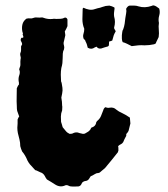

<svg xmlns="http://www.w3.org/2000/svg" viewBox="-20 -655 631 720"><path d="M577 -623Q581 -610 577 -596.5Q573 -583 576 -569Q574 -556 575.5 -543Q577 -530 575 -516Q573 -511 569.5 -504.5Q566 -498 564 -492Q562 -491 561 -490.5Q560 -490 558 -489Q549 -487 540 -486Q531 -485 522 -485Q510 -486 498.5 -485Q487 -484 474 -482Q464 -487 456 -491Q448 -495 440 -497Q437 -504 437 -510.5Q437 -517 437 -523Q438 -529 438.5 -535Q439 -541 442 -545Q446 -556 447.5 -566.5Q449 -577 450 -587Q451 -596 453 -605Q455 -614 453 -622Q459 -633 466 -634Q474 -634 483 -634Q492 -634 500 -631Q523 -624 549 -633Q550 -634 551.5 -634Q553 -634 554 -635Q562 -634 566.5 -630.5Q571 -627 577 -623ZM414 -538Q408 -527 406.5 -522.5Q405 -518 401 -503Q399 -502 395.5 -501Q392 -500 389 -499Q389 -489 388 -484Q387 -483 386.5 -482.5Q386 -482 385 -481Q378 -479 371 -477Q364 -475 359 -473Q352 -472 348 -474.5Q344 -477 342 -480Q340 -479 338.5 -478.5Q337 -478 335 -477Q323 -468 309 -476Q308 -481 306 -487.5Q304 -494 301 -499Q300 -505 294 -509Q290 -519 293 -528Q296 -537 296 -547Q289 -564 289 -583Q289 -602 290 -621Q290 -623 291 -624Q292 -625 293 -626Q303 -621 314 -619Q325 -617 336 -621Q341 -623 346 -624Q351 -625 355 -626Q360 -628 364 -629Q368 -630 371 -631Q376 -633 380.5 -633Q385 -633 390 -634Q400 -632 409 -627Q409 -625 409.5 -623Q410 -621 409 -619Q408 -613 407.5 -606Q407 -599 408 -593Q414 -573 408 -552Q407 -548 414 -538ZM469 -192 462 -164Q459 -158 454 -153Q453 -151 453.5 -148Q454 -145 452 -143Q449 -138 446.5 -132.5Q444 -127 442 -122Q438 -116 433 -114Q428 -112 423 -107Q424 -103 424 -97V-90Q423 -89 423 -87.5Q423 -86 422 -84Q410 -69 398 -54Q386 -39 374 -25Q370 -21 364.5 -17Q359 -13 354 -8Q353 -7 351.5 -7Q350 -7 348 -6Q341 -6 334.5 -1.5Q328 3 320 6Q314 15 313 17Q308 23 301.5 23.5Q295 24 290 28Q289 29 287.5 31Q286 33 285 36Q282 42 275 44Q268 44 261 44.5Q254 45 246 44Q242 44 238.5 42Q235 40 230 39Q229 40 228 39.5Q227 39 225 40Q206 49 187 37Q180 32 172 27.5Q164 23 156 18Q154 16 152 12.5Q150 9 148 5Q142 -6 131 -9Q126 -11 121.5 -13.5Q117 -16 112 -17Q108 -22 102.5 -27.5Q97 -33 92 -39Q89 -43 87 -46Q85 -49 83 -53Q79 -63 74 -71.5Q69 -80 63 -87Q61 -92 59 -97Q57 -102 56 -107Q56 -120 53 -132Q50 -144 47 -156Q46 -161 45.5 -166Q45 -171 45 -176Q46 -184 46 -192Q46 -200 46 -207Q47 -209 48.5 -212.5Q50 -216 52 -218Q46 -234 44.5 -239Q43 -244 43 -259Q42 -274 42.5 -290.5Q43 -307 43 -324Q45 -328 46.5 -331.5Q48 -335 51 -338V-345Q48 -357 51 -369Q53 -374 54 -380Q55 -386 53 -392Q51 -394 53 -399Q57 -407 56.5 -415.5Q56 -424 57 -432Q59 -438 57 -443.5Q55 -449 56 -455Q59 -461 59 -467Q59 -473 59 -480Q59 -482 60.5 -484Q62 -486 63 -489Q63 -494 59.5 -499.5Q56 -505 59 -511Q61 -515 63 -513Q66 -512 65 -514Q64 -516 66 -514Q69 -515 67 -520Q64 -526 65.5 -527.5Q67 -529 64 -536Q61 -550 64 -563Q67 -576 79 -585Q87 -587 93 -586Q99 -585 106 -588Q111 -590 116.5 -589.5Q122 -589 128 -589Q131 -589 135.5 -589.5Q140 -590 144 -588Q160 -582 178 -584Q182 -585 185 -584.5Q188 -584 191 -584Q199 -584 207.5 -584.5Q216 -585 223 -589Q230 -590 233 -582V-557Q229 -547 223 -537Q224 -533 224 -530.5Q224 -528 225 -523L220 -501Q217 -493 220 -484Q222 -478 220 -470Q216 -463 215.5 -454Q215 -445 215 -437Q215 -427 214 -418.5Q213 -410 210 -400Q208 -388 208 -375Q208 -362 209 -350Q210 -347 211 -344.5Q212 -342 212 -339Q215 -324 214.5 -315.5Q214 -307 210 -289Q213 -273 213 -259Q214 -255 213.5 -250.5Q213 -246 213 -241Q212 -237 210.5 -233Q209 -229 209 -224Q208 -219 208.5 -212.5Q209 -206 209 -198Q210 -194 212 -188.5Q214 -183 215 -178Q221 -171 226.5 -164Q232 -157 241 -153Q247 -153 251 -154Q265 -162 278 -156Q282 -155 284.5 -154.5Q287 -154 291 -153Q298 -153 300 -155Q306 -158 311 -161.5Q316 -165 320 -171Q321 -177 327 -178Q337 -182 340 -192Q340 -197 344 -201Q354 -209 358.5 -219.5Q363 -230 367 -241Q369 -249 375 -253Q378 -252 382 -251Q386 -250 390 -251Q406 -254 416 -244Q421 -240 426 -237Q431 -234 436 -232Q451 -225 467 -214Q468 -208 468 -203Q468 -198 469 -192Z"/></svg>

Font: Darumadrop One
Style: Regular
Weight: 400
Version: Version 1.000